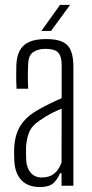

<svg xmlns="http://www.w3.org/2000/svg" viewBox="-20 -768 381 794"><path d="M145.5 5.5Q96.5 5.5 69.5 -22Q42.5 -49.5 39.5 -100Q39 -115 38.5 -126.8Q38 -138.5 38.5 -153.5Q40 -187 49 -215Q58 -243 78.8 -267.5Q99.5 -292 137 -313.5Q158.5 -326 185.5 -339.2Q212.5 -352.5 235 -362V-499.5Q235 -535 220.5 -550.5Q206 -566 168.5 -566Q137.5 -566 117.8 -552.8Q98 -539.5 96.5 -504.5Q95.5 -485.5 95.2 -466.2Q95 -447 95.5 -430.2Q96 -413.5 96.5 -401H48.5Q47 -429 47 -452.5Q47 -476 47.5 -497Q49 -534.5 61.5 -558.5Q74 -582.5 100.5 -594.5Q127 -606.5 171.5 -606.5Q214.5 -606.5 239 -594.8Q263.5 -583 273.5 -557.5Q283.5 -532 283.5 -492V0H234.5V-51.5H228Q218 -26 200.2 -10.2Q182.5 5.5 145.5 5.5ZM153 -34Q183.5 -34 203.5 -49.5Q223.5 -65 234.5 -96L235 -318.5Q215 -311 194 -300.2Q173 -289.5 143 -269Q110 -247 99 -217Q88 -187 87.5 -152.5Q87.5 -138.5 87.8 -125.8Q88 -113 88.5 -103Q91 -71.5 107.8 -52.8Q124.5 -34 153 -34ZM151 -640 228.5 -748H270L191 -640Z"/></svg>

Font: Big Shoulders Text ExtraLight
Style: Regular
Weight: 250
Version: Version 2.002